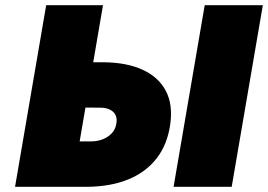

<svg xmlns="http://www.w3.org/2000/svg" viewBox="-20 -720 1033 740"><path d="M769 -700 649 0H873L993 -700ZM158 -700 38 0H257L377 -700ZM231 -306 366 -305Q389 -305 404.5 -297Q420 -289 426 -275Q432 -261 428 -241Q424 -220 410 -205.5Q396 -191 375.5 -183Q355 -175 330 -175H207L175 0H317Q408 -1 475.5 -29Q543 -57 584 -110Q625 -163 636 -240Q647 -317 619 -370Q591 -423 530 -451Q469 -479 381 -480H258Z"/></svg>

Font: Jost Black
Style: Italic
Weight: 900
Italic angle: -5°
Version: Version 3.710